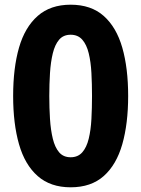

<svg xmlns="http://www.w3.org/2000/svg" viewBox="-20 -784 602 818"><path d="M281 14Q195 14 140.5 -34Q86 -82 61 -169.5Q36 -257 36 -375Q36 -494 61 -581Q86 -668 140.5 -716Q195 -764 281 -764Q368 -764 422 -716Q476 -668 501 -581Q526 -494 526 -375Q526 -257 501 -169.5Q476 -82 422 -34Q368 14 281 14ZM281 -114Q312 -114 330.5 -135Q349 -156 358 -193Q367 -230 369.5 -277Q372 -324 372 -375Q372 -426 369.5 -473Q367 -520 358 -557Q349 -594 330.5 -615Q312 -636 281 -636Q250 -636 232 -615Q214 -594 205 -557Q196 -520 193 -473Q190 -426 190 -375Q190 -324 193 -277Q196 -230 205 -193Q214 -156 232 -135Q250 -114 281 -114Z"/></svg>

Font: Freeman
Style: Regular
Weight: 400
Designer: Vernon Adams, Aoife Mooney, Rodrigo Fuenzalida
Foundry: Rodrigo Fuenzalida
Version: Version 1.000; ttfautohint (v1.8.4.7-5d5b)